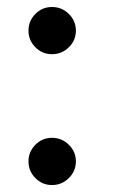

<svg xmlns="http://www.w3.org/2000/svg" viewBox="-20 -514 320 546"><path d="M195.8 -426.8Q195.8 -399.4 175.8 -379.6Q155.8 -359.9 127.9 -359.9Q100.1 -359.9 80.6 -379.6Q61 -399.4 61 -426.8Q61 -454.6 80.6 -474.4Q100.1 -494.1 127.9 -494.1Q155.8 -494.1 175.8 -474.4Q195.8 -454.6 195.8 -426.8ZM195.8 -55.2Q195.8 -27.3 175.8 -7.6Q155.8 12.2 127.9 12.2Q100.1 12.2 80.6 -7.6Q61 -27.3 61 -55.2Q61 -82.5 80.6 -102.3Q100.1 -122.1 127.9 -122.1Q155.8 -122.1 175.8 -102.3Q195.8 -82.5 195.8 -55.2Z"/></svg>

Font: Charis
Style: Regular
Weight: 400
Designer: Walt Agee, Miriam Martin, Annie Olsen, Victor Gaultney, Lorna Priest, Alan Ward, Bob Hallissy, Martin Hosken, Sharon Cor
Foundry: SIL Global
Version: Version 7.000